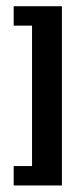

<svg xmlns="http://www.w3.org/2000/svg" viewBox="-20 -492 249 607"><path d="M23.3 94.3H175.7V-472.3H23.3V-411H81.3V33H23.3Z"/></svg>

Font: Jomhuria
Style: Regular
Weight: 400
Designer: Arabic design by Kourosh Beigpour, Latin design by Eben Sorkin, engineering by Lasse Fister and Khaled Hosney
Version: Version 1.0010